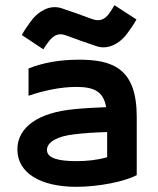

<svg xmlns="http://www.w3.org/2000/svg" viewBox="-20 -705 610 740"><path d="M106 -632C91 -613 73 -587 64 -570L147 -515C154 -526 161 -537 170 -548C189 -571 208 -579 236 -568C276 -553 313 -540 352 -527C399 -511 442 -541 464 -568C479 -587 497 -613 506 -630L421 -685C415 -674 408 -663 400 -652C383 -629 363 -621 334 -632C296 -646 257 -660 218 -673C171 -689 128 -659 106 -632ZM47 -129C47 -37 138 15 274 15C360 15 460 -5 507 -30V-255C507 -439 417 -475 285 -475C206 -475 142 -462 90 -441V-336C152 -357 215 -370 275 -370C344 -370 379 -351 389 -292C347 -290 300 -288 264 -284C128 -271 47 -215 47 -129ZM161 -127C161 -158 202 -180 264 -187C302 -192 350 -195 393 -196V-99C354 -88 316 -84 274 -84C212 -84 161 -93 161 -127Z"/></svg>

Font: KT Kiyosuna Sans Bold
Style: Regular
Weight: 700
Designer: [Zen Kaku Gothic] Yoshimichi Ohira
Version: Version 1.010;Glyphs 3.1.2 (3151)